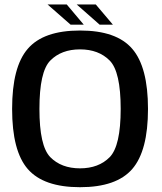

<svg xmlns="http://www.w3.org/2000/svg" viewBox="-20 -814 708 840"><path d="M330 5C436.5 5 512.5 -21.5 558.5 -74.5C604.5 -127.5 627.5 -215 627.5 -337.5C627.5 -459.5 604.5 -547.5 558.5 -600.5C512.5 -654 436.5 -680.5 330 -680.5C223.5 -680.5 147.5 -654 101.5 -600.5C55.5 -547.5 33 -460 33 -337.5C33 -215 55.5 -127.5 101.5 -74.5C147.5 -21.5 224 5 330 5ZM330 -77.5C275.5 -77.5 232 -94 200 -126.5C168 -159.5 152.5 -229.5 152.5 -337.5C152.5 -446 168 -516.5 200 -549C232 -581.5 275.5 -598 330 -598C384.5 -598 428 -581.5 460 -549C492 -516.5 508 -446 508 -337.5C508 -229.5 492 -159.5 460 -126.5C428 -94 384.5 -77.5 330 -77.5ZM289 -706H346.5L272 -794.5H188ZM416 -706H474L399 -794.5H315.5Z"/></svg>

Font: Anybody Medium
Style: Regular
Weight: 500
Designer: Tyler Finck
Foundry: Etcetera Type Company
Version: Version 1.110